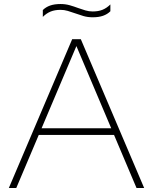

<svg xmlns="http://www.w3.org/2000/svg" viewBox="-20 -935 761 955"><path d="M24 0 339 -740H382L697 0H659L354 -720H366L61 0ZM161 -264 171 -297H550L560 -264ZM441 -849Q416.5 -849 395 -855.2Q373.5 -861.5 353 -869Q334.5 -875.5 317 -880.8Q299.5 -886 281 -886Q252.5 -886 231.8 -877.5Q211 -869 193 -851V-885Q208 -900 229.5 -907.5Q251 -915 281 -915Q305.5 -915 327.2 -908.8Q349 -902.5 369 -895Q387.5 -888.5 405 -883.2Q422.5 -878 441 -878Q469.5 -878 490.2 -886.5Q511 -895 529 -913V-879Q514 -864 492.5 -856.5Q471 -849 441 -849Z"/></svg>

Font: Encode Sans SC Expanded Thin
Style: Regular
Weight: 250
Width: 7
Designer: Multiple Designers
Foundry: Impallari Type
Version: Version 3.002